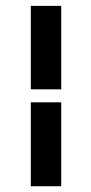

<svg xmlns="http://www.w3.org/2000/svg" viewBox="-20 -690 312 657"><path d="M85.4 -384.3V-669.9H189.5V-384.3ZM85.4 -52.7V-339.8H189.5V-52.7Z"/></svg>

Font: Elstob Grade
Style: Regular
Weight: 400
Designer: Peter S. Baker
Version: Version 1.015